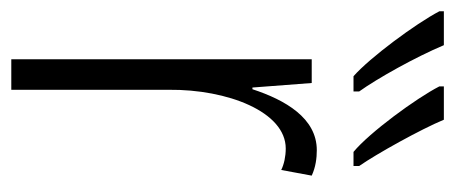

<svg xmlns="http://www.w3.org/2000/svg" viewBox="-270 -553 806 340"><g transform="rotate(90 133.0 -383.0)"><path d="M175 -766H116V-758C137 -717 198 -634 232 -606H257V-616C236 -646 192 -725 175 -766ZM43 -766H-17V-758C5 -716 65 -635 98 -606H125V-616C102 -648 64 -716 43 -766ZM229 -541C172 -541 140 -485 121 -427H118L110 -532H68V0H122V-279C121 -383 161 -486 226 -486C240 -486 254 -483 264 -478L274 -532C259 -539 243 -541 229 -541Z"/></g></svg>

Font: Noto Sans UI Condensed Light
Style: Regular
Weight: 300
Width: 3
Designer: Monotype Design Team
Foundry: Monotype Imaging Inc.
Version: Version 1.901